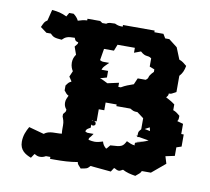

<svg xmlns="http://www.w3.org/2000/svg" viewBox="-65 -611 751 687"><g transform="rotate(10 310.0 -267.5)"><path d="M71 -538 61 -498C50 -491 50 -488 42 -471L65 -454H81C92 -443 96 -441 123 -439C134 -450 141 -454 168 -454C172 -445 171 -443 183 -440C183 -433 181 -434 173 -423L183 -395C177 -387 173 -377 173 -365C173 -351 178 -341 182 -335L173 -314L183 -299V-297C174 -293 173 -291 165 -280V-262C173 -252 174 -250 182 -246C178 -237 174 -230 174 -221C174 -219 173 -207 183 -196C183 -187 182 -188 174 -178V-169C178 -159 181 -152 181 -138V-128C181 -122 181 -115 182 -108C161 -105 136 -111 118 -96L63 -111C54 -95 46 -78 46 -55C46 -24 67 -12 88 -4L98 -19H100C107 -15 111 -13 119 -13C127 -13 133 -15 140 -19H156V-12H174C201 -12 228 -13 256 -18C257 -9 260 -9 270 3C291 -1 293 0 303 -12L378 -5L387 -19H390C398 -14 402 -13 406 -13C409 -13 413 -15 420 -19C435 -11 449 -8 467 -5C479 -15 484 -18 487 -26H520L569 -67L561 -93L594 -100V-131L612 -137V-181H603V-218L581 -224C585 -230 585 -233 585 -242V-244C573 -254 569 -257 560 -260V-281C548 -290 540 -294 527 -301C531 -306 534 -308 534 -316C544 -316 543 -317 560 -326V-385C571 -397 575 -408 578 -424C568 -432 562 -438 550 -442L533 -484L502 -508H487L478 -523H445V-529H330V-523C319 -523 314 -523 301 -529C285 -528 279 -530 270 -523H256L247 -529H201V-523C188 -522 180 -520 168 -516C164 -525 156 -533 149 -538H133L125 -524C106 -533 93 -536 71 -538ZM450 -150V-143L488 -150C488 -150 446 -150 446 -147C446 -145 471 -142 492 -138C477 -131 469 -129 453 -126L452 -125C450 -124 485 -129 449 -123C447 -123 443 -119 446 -112C434 -113 427 -117 416 -122C405 -101 401 -99 360 -97C349 -84 350 -84 347 -83C338 -91 335 -96 332 -106C323 -103 312 -100 302 -100C295 -100 290 -101 280 -103C280 -110 280 -109 287 -117L294 -127H281C269 -127 272 -126 263 -131C267 -141 268 -140 280 -147V-159C281 -157 283 -156 286 -156C294 -156 295 -162 295 -163C295 -168 292 -173 286 -173C285 -173 283 -173 280 -171V-173H297V-217H317V-245H357V-239H408C419 -233 420 -231 435 -231L459 -213V-173C450 -162 450 -163 450 -150ZM450 -429V-399L468 -392V-383C444 -359 459 -361 444 -350H415L405 -327C388 -321 376 -317 361 -308H352V-323L311 -314C300 -319 293 -324 282 -327L306 -334V-358H282C285 -367 288 -370 296 -378L305 -387H291C278 -387 279 -387 271 -391L278 -433H314L323 -456H386V-438L410 -447C431 -428 435 -440 450 -429ZM488 -185 491 -172 471 -176Z"/></g></svg>

Font: GNUTypewriter
Style: Standard
Weight: 400
Version: Version 001.000